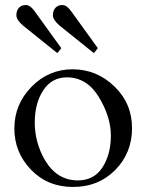

<svg xmlns="http://www.w3.org/2000/svg" viewBox="-20 -729 581 762"><path d="M37 -219Q37 -315 105 -384.5Q173 -454 268 -454Q363 -454 433.5 -386.5Q504 -319 504 -220.5Q504 -122 437.5 -54.5Q371 13 270 13Q169 13 103 -55.5Q37 -124 37 -219ZM158 -94Q206 -13 289 -13Q353 -13 386.5 -64.5Q420 -116 420 -190.5Q420 -265 372.5 -343.5Q325 -422 245 -422Q186 -422 152 -371Q118 -320 118 -242Q118 -164 158 -94ZM355 -521Q353 -519 352 -519Q351 -519 349 -521L217 -627Q190 -650 190 -668.5Q190 -687 200 -698Q210 -709 227.5 -709Q245 -709 262 -685L366 -541Q368 -539 368 -538Q368 -537 366 -535ZM210 -521Q208 -519 207 -519Q206 -519 204 -521L72 -627Q45 -650 45 -668.5Q45 -687 55 -698Q65 -709 82.5 -709Q100 -709 117 -685L221 -541Q223 -539 223 -538Q223 -537 221 -535Z"/></svg>

Font: Cardo
Style: Regular
Weight: 400
Designer: David J. Perry
Foundry: David J. Perry
Version: Version 1.0451